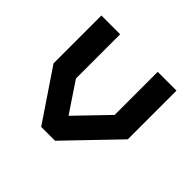

<svg xmlns="http://www.w3.org/2000/svg" viewBox="-134 -708 868 868"><g transform="rotate(45 300.0 -274.0)"><path d="M420 -548.5V-273L275.5 -123L180 -265.5V-548.5H60V-242.5L223.5 0H312L540 -237V-548.5Z"/></g></svg>

Font: Kode
Style: Regular
Weight: 400
Monospace: yes
Designer: Isa Ozler
Foundry: Kadena LLC
Version: Version 1.000;gftools[0.9.28]